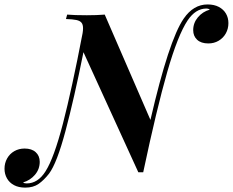

<svg xmlns="http://www.w3.org/2000/svg" viewBox="-100 -774 1052 868"><path d="M932.6 -669.4Q932.6 -644 920.9 -623Q909.2 -602.1 888.4 -589.8Q867.7 -577.6 841.8 -577.6Q809.1 -577.6 791.3 -594.2Q773.4 -610.8 773.4 -637.7Q773.4 -670.4 794.7 -695.8Q815.9 -721.2 848.6 -730.5Q842.8 -735.4 832 -735.4Q784.2 -734.9 748.5 -682.1Q704.1 -615.7 656.2 -449.2Q608.4 -282.7 547.4 4.9H525.4L277.3 -538.1Q234.9 -327.1 196 -181.6Q157.2 -36.1 121.6 11.2Q98.6 40.5 74.5 57.4Q50.3 74.2 14.2 74.2Q-15.6 74.2 -36.6 63Q-57.6 51.8 -68.6 32.2Q-79.6 12.7 -79.6 -11.2Q-79.6 -36.6 -67.9 -57.6Q-56.2 -78.6 -35.4 -90.6Q-14.6 -102.5 11.2 -102.5Q43.5 -102.5 61.5 -85.9Q79.6 -69.3 79.6 -42.5Q79.6 -9.3 58.3 15.9Q37.1 41 4.4 50.8Q9.3 55.2 20.5 55.2Q71.3 55.2 105.5 1Q144 -59.1 184.6 -215.6Q225.1 -372.1 273.4 -624Q275.4 -635.7 275.4 -646.5Q275.4 -663.1 268.3 -671.6Q261.2 -680.2 245.1 -683.6Q229 -687 198.2 -688L203.6 -708Q234.9 -705.1 292.5 -705.1Q338.9 -705.1 373.5 -708L580.1 -231.9Q663.6 -593.3 730.5 -689.9Q774.4 -753.9 838.4 -753.9Q868.2 -753.9 889.4 -742.7Q910.6 -731.4 921.6 -712.4Q932.6 -693.4 932.6 -669.4Z"/></svg>

Font: TypoPRO Playfair Display SC
Style: Bold Italic
Weight: 700
Italic angle: -14.9847°
Designer: Claus Eggers Sørensen
Foundry: Claus Eggers Sørensen
Version: Version 1.004;PS 001.004;hotconv 1.0.70;makeotf.lib2.5.58329